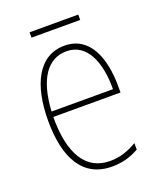

<svg xmlns="http://www.w3.org/2000/svg" viewBox="-124 -719 676 808"><g transform="rotate(-20 214.0 -315.0)"><path d="M323 -640H105V-616H323ZM223 -537C106 -537 51 -423 51 -263C51 -97 108 10 239 10C287 10 325 -2 360 -22V-51C317 -26 282 -15 239 -15C131 -15 76 -106 77 -271H378V-298C378 -424 337 -537 223 -537ZM223 -512C314 -512 354 -417 353 -295H78C86 -440 140 -512 223 -512Z"/></g></svg>

Font: Noto Sans Malayalam Condensed Thin
Style: Regular
Weight: 100
Width: 3
Designer: Jelle Bosma - Monotype Design Team
Foundry: Monotype Imaging Inc.
Version: Version 2.104